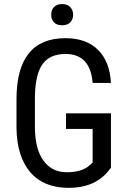

<svg xmlns="http://www.w3.org/2000/svg" viewBox="-20 -907 631 937"><path d="M299.8 -643.6Q223.1 -643.6 187.5 -593.8Q151.9 -543.9 150.4 -433.6V-288.6Q150.4 -181.6 191.4 -124Q232.4 -66.4 306.6 -66.4Q380.9 -66.4 418.9 -101.6L432.1 -113.8V-277.8H302.2V-354H521.5V-88.4L505.9 -68.8Q438.5 9.8 315.9 9.8Q193.4 9.8 127.9 -66.4Q62.5 -142.6 60.5 -282.7V-422.4Q60.5 -720.7 299.3 -720.7Q400.4 -720.7 458 -664.1Q515.6 -607.4 521.5 -502.4H432.1Q420.9 -643.6 299.8 -643.6ZM230 -835Q229.5 -856.9 243.2 -872.1Q256.8 -887.2 283.2 -887.2Q309.6 -887.2 323.2 -872.1Q336.9 -856.9 336.9 -835Q336.9 -813 323.2 -798.3Q309.6 -783.7 283.2 -783.7Q256.8 -783.7 243.2 -798.3Q229.5 -813 230 -835Z"/></svg>

Font: RobotoCondensed-Regular
Style: Regular
Weight: 400
Designer: Google
Version: Version 2.001201; 2014